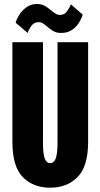

<svg xmlns="http://www.w3.org/2000/svg" viewBox="-20 -906 490 938"><path d="M225 11Q142 11 91.2 -41Q40.5 -93 40.5 -213.5V-700H190V-207.5Q190 -155 198.5 -132Q207 -109 225 -109Q243.5 -109 252.2 -132Q261 -155 261 -207.5V-700H410.5V-213.5Q410.5 -93 359 -41Q307.5 11 225 11ZM279 -745Q255 -745 239.2 -754.8Q223.5 -764.5 211 -775.5Q201 -784.5 190.8 -791Q180.5 -797.5 168.5 -797.5Q145.5 -797.5 132.5 -778.8Q119.5 -760 115.5 -745L56.5 -795Q59.5 -809 72.5 -830.8Q85.5 -852.5 107.8 -869.5Q130 -886.5 160 -886.5Q183.5 -886.5 199.8 -876.8Q216 -867 229 -856Q240.5 -846.5 251 -839.8Q261.5 -833 274 -833Q295 -833 308.2 -851.8Q321.5 -870.5 326 -885L384 -834.5Q380 -819 367.5 -797.8Q355 -776.5 333 -760.8Q311 -745 279 -745Z"/></svg>

Font: Trispace Condensed
Style: Bold
Weight: 700
Width: 3
Designer: Tyler Finck
Foundry: Etcetera Type Company
Version: Version 1.210; ttfautohint (v1.8.3)